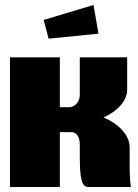

<svg xmlns="http://www.w3.org/2000/svg" viewBox="-20 -750 555 770"><path d="M175 -595 375 -615 355 -730 155 -670ZM20 -520V0H220V-220H268C287 -220 300 -200 300 -170V-130C300 -35 306 0 335 0H505C502 -20 500 -49 500 -80V-160C500 -209 452 -256 395 -279C448 -302 490 -344 490 -390V-520H300V-369C300 -339 277 -320 258 -320H220V-520Z"/></svg>

Font: MikodacsPCS
Style: Regular
Weight: 900
Designer: gluk (gluksza@wp.pl)
Foundry: gluk (gluksza@wp.pl)
Version: Version 0.27